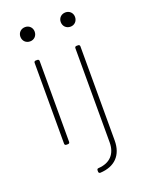

<svg xmlns="http://www.w3.org/2000/svg" viewBox="-166 -780 822 1073"><g transform="rotate(-20 244.5 -243.5)"><path d="M122 -613C146 -613 164 -631 164 -656C164 -680 146 -698 122 -698C97 -698 79 -680 79 -656C79 -631 97 -613 122 -613ZM362 -613C386 -613 404 -631 404 -656C404 -680 386 -698 362 -698C337 -698 319 -680 319 -656C319 -631 337 -613 362 -613ZM114 -1H124C130 -1 134 -5 134 -11V-492C134 -498 130 -502 124 -502H114C108 -502 104 -498 104 -492V-11C104 -5 108 -1 114 -1ZM239 211C326 207 376 156 376 69V-491C376 -497 372 -501 366 -501H356C350 -501 346 -497 346 -491V69C346 138 307 179 239 183C232 183 229 187 229 193V201C229 207 233 211 239 211Z"/></g></svg>

Font: Barlow Thin
Style: Regular
Weight: 250
Designer: Jeremy Tribby
Foundry: Tribby Type
Version: Version 1.422;hotconv 1.0.109;makeotfexe 2.5.65596